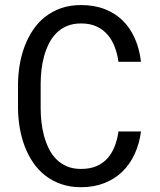

<svg xmlns="http://www.w3.org/2000/svg" viewBox="-20 -741 640 770"><path d="M545.4 -213.9Q539.1 -164.6 520 -123.3Q501 -82 470.5 -52.5Q439.9 -22.9 398.2 -6.6Q356.4 9.8 305.2 9.8Q261.2 9.8 225.3 -2.7Q189.5 -15.1 161.4 -37.1Q133.3 -59.1 113 -88.9Q92.8 -118.7 79.3 -153.8Q65.9 -189 59.3 -227.5Q52.7 -266.1 52.2 -305.7V-404.8Q52.7 -444.3 59.3 -482.9Q65.9 -521.5 79.3 -556.6Q92.8 -591.8 113 -621.8Q133.3 -651.9 161.4 -673.8Q189.5 -695.8 225.1 -708.3Q260.7 -720.7 305.2 -720.7Q358.4 -720.7 400.4 -704.3Q442.4 -688 472.7 -658Q502.9 -627.9 521.2 -585.9Q539.6 -543.9 545.4 -493.2H455.1Q450.7 -525.4 439.9 -553.2Q429.2 -581.1 411.1 -602.1Q393.1 -623 366.9 -635Q340.8 -647 305.2 -647Q272.9 -647 248.3 -636.5Q223.6 -626 205.8 -607.9Q188 -589.8 176 -565.9Q164.1 -542 156.7 -515.1Q149.4 -488.3 146.2 -460.2Q143.1 -432.1 143.1 -405.8V-305.7Q143.1 -279.3 146.2 -251.2Q149.4 -223.1 156.7 -196Q164.1 -168.9 175.8 -145Q187.5 -121.1 205.6 -102.8Q223.6 -84.5 248 -74Q272.5 -63.5 305.2 -63.5Q340.8 -63.5 366.9 -74.7Q393.1 -85.9 411.1 -106.2Q429.2 -126.5 439.9 -154.1Q450.7 -181.6 455.1 -213.9Z"/></svg>

Font: TypoPRO Roboto Mono
Style: Regular
Weight: 400
Designer: Google
Version: Version 2.000986; 2015; ttfautohint (v1.3)